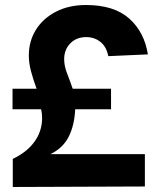

<svg xmlns="http://www.w3.org/2000/svg" viewBox="-20 -746 640 766"><path d="M31 0V-112Q89 -140 118.5 -182Q148 -224 148 -275Q148 -284 147 -293Q146 -302 144 -310H30V-392H126Q112 -430 103.5 -462.5Q95 -495 95 -524Q95 -582 123.5 -627.5Q152 -673 203.5 -699.5Q255 -726 323 -726Q435 -726 495.5 -672Q556 -618 570 -529L412 -522Q405 -559 381 -578.5Q357 -598 324 -598Q285 -598 260.5 -573Q236 -548 236 -510Q236 -483 247.5 -453.5Q259 -424 270 -392H423V-310H280Q277 -246 254 -200.5Q231 -155 181 -131H558V-2Z"/></svg>

Font: Geist Mono
Style: Bold
Weight: 700
Monospace: yes
Designer: Basement.studio, Andrés Briganti, Mateo Zaragoza
Foundry: Basement.studio, Vercel, Andrés Briganti, Guido Ferreyra, Mateo Zaragoza
Version: Version 1.500; ttfautohint (v1.8.4.7-5d5b)